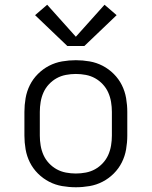

<svg xmlns="http://www.w3.org/2000/svg" viewBox="-20 -782 640 810"><path d="M300 8Q271 8 242 3Q213 -2 187 -15.5Q161 -29 140 -50Q119 -71 106 -97Q93 -123 88 -152Q83 -181 83 -210V-310Q83 -339 88 -368Q93 -397 106 -423Q119 -449 140 -470Q161 -491 187 -504.5Q213 -518 242 -523Q271 -528 300 -528Q329 -528 358 -523Q387 -518 413 -504.5Q439 -491 460 -470Q481 -449 494 -423Q507 -397 512 -368Q517 -339 517 -310V-210Q517 -181 512 -152Q507 -123 494 -97Q481 -71 460 -50Q439 -29 413 -15.5Q387 -2 358 3Q329 8 300 8ZM300 -50Q321 -50 342 -54Q363 -58 381 -68Q399 -78 413.5 -93.5Q428 -109 436.5 -128Q445 -147 448.5 -168Q452 -189 452 -210V-310Q452 -331 448.5 -352Q445 -373 436.5 -392Q428 -411 413.5 -426.5Q399 -442 381 -452Q363 -462 342 -466Q321 -470 300 -470Q279 -470 258 -466Q237 -462 219 -452Q201 -442 186.5 -426.5Q172 -411 163.5 -392Q155 -373 151.5 -352Q148 -331 148 -310V-210Q148 -189 151.5 -168Q155 -147 163.5 -128Q172 -109 186.5 -93.5Q201 -78 219 -68Q237 -58 258 -54Q279 -50 300 -50ZM264 -588 128 -718 179 -762 300 -627 421 -762 472 -718 336 -588Z"/></svg>

Font: Iosevka SS04 Light Extended
Style: Regular
Weight: 300
Width: 7
Monospace: yes
Designer: Belleve Invis
Foundry: Belleve Invis
Version: Version 19.0.0; ttfautohint (v1.8.4)